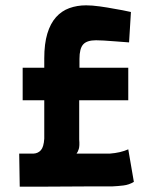

<svg xmlns="http://www.w3.org/2000/svg" viewBox="-20 -700 570 720"><path d="M464 -541Q436 -543 411 -545Q390 -547 369 -548Q348 -549 340 -549Q306 -549 292 -533.5Q278 -518 278 -479V-446H461V-324H277V-177Q279 -153 275.5 -141.5Q272 -130 267 -124H392Q432 -127 461 -140L482 -18Q464 -7 443 -4.5Q422 -2 401 -1Q362 -1 317.5 -1Q273 -1 227.5 -0.5Q182 0 137.5 0Q93 0 54 0L52 -124H106Q123 -125 133.5 -137Q144 -149 146 -180V-324H65V-446H146V-481Q146 -536 157.5 -574Q169 -612 190 -635.5Q211 -659 240 -669.5Q269 -680 303 -680Q325 -680 354 -676Q383 -672 409 -667Q440 -662 471 -655Z"/></svg>

Font: Panefresco 999wt
Style: Regular
Weight: 900
Version: Version 1.001